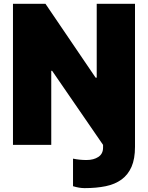

<svg xmlns="http://www.w3.org/2000/svg" viewBox="-20 -747 763 990"><path d="M416.2 223Q388.8 223 356.5 213.1V71Q390.3 78.1 426.1 78.1Q463.1 78.1 487.2 62.1Q511.4 46.2 511.4 14.2V0L248.6 -382.1H244.3V0H46.9V-727.3H214.5L473 -346.6H478.7V-727.3H676.1V9.9Q676.1 72.1 658.2 113.1Q640.3 154.1 606.7 178.6Q573.2 203.1 525 213.1Q476.9 223 416.2 223Z"/></svg>

Font: Linik Sans Black
Style: Regular
Weight: 900
Designer: Fonts by Rasmus Andersson / Changes by Cristiano Sobral with parts from Marc Monis
Foundry: rsms
Version: Version 3.020; ttfautohint (v1.6)